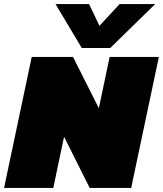

<svg xmlns="http://www.w3.org/2000/svg" viewBox="-41 -924 801 944"><path d="M361 -688 232 -904H397L448 -797L547 -904H722L501 -688ZM-21 0 115 -644H318L445 -392L498 -644H740L604 0H400L274 -252L221 0Z"/></svg>

Font: Kanit Black
Style: Italic
Weight: 900
Italic angle: -12°
Designer: Katatrad Team
Foundry: CadsonDemak
Version: Version 2.000; ttfautohint (v1.8.3)